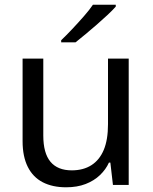

<svg xmlns="http://www.w3.org/2000/svg" viewBox="-20 -786 649 816"><path d="M527 -537V0H460L449 -95H443Q430 -66 405 -42Q380 -18 344 -4Q308 10 261 10Q203 10 161.5 -11.5Q120 -33 98 -77Q76 -121 76 -186V-537H164V-210Q164 -135 194.5 -98.5Q225 -62 285 -62Q334 -62 368.5 -84Q403 -106 421 -149Q439 -192 439 -258V-537ZM472 -758Q458 -742 436.5 -722Q415 -702 391.5 -681.5Q368 -661 344.5 -641.5Q321 -622 301 -606H240V-615Q261 -635 286.5 -662Q312 -689 336.5 -717Q361 -745 375 -766H472Z"/></svg>

Font: Noto Sans Hebrew Thin
Style: Regular
Weight: 400
Version: Version 3.001